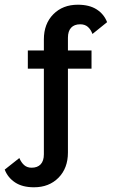

<svg xmlns="http://www.w3.org/2000/svg" viewBox="-45 -613 478 814"><path d="M99 181Q50 181 19 160.5Q-12 140 -25 106L37 57Q45 76 57.5 87Q70 98 89 98Q114 98 127.5 83.5Q141 69 141 41V-322H73V-399H141V-446Q141 -512 181 -552.5Q221 -593 285 -593Q334 -593 365 -573Q396 -553 409 -519L347 -469Q340 -488 327.5 -499Q315 -510 295 -510Q270 -510 256.5 -495.5Q243 -481 243 -453V-399H343V-322H243V34Q243 100 203 140.5Q163 181 99 181Z"/></svg>

Font: Rokkitt SemiBold SemiBold
Style: Regular
Weight: 600
Version: Version 3.103